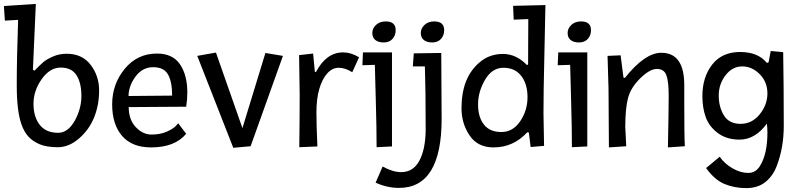

<svg xmlns="http://www.w3.org/2000/svg" viewBox="-34 -752 4108 986"><path d="M-9 -646 -14 -721 150 -732 135 -394 143 -389Q170 -417 188 -432.5Q206 -448 238.5 -462Q271 -476 308 -476Q388 -476 431.5 -419Q475 -362 475 -287.5Q475 -213 449.5 -149.5Q424 -86 372 -41Q320 4 263 4Q206 4 170 -11Q134 -26 111.5 -51Q89 -76 76 -114Q52 -182 52 -315.5Q52 -449 59 -650ZM264 -70Q315 -70 349.5 -131.5Q384 -193 384 -259.5Q384 -326 359 -365.5Q334 -405 278 -405Q222 -405 180 -345.5Q138 -286 138 -219Q138 -152 170 -111Q202 -70 264 -70Z M922 -204 627 -202Q627 -138 663 -99.5Q699 -61 744 -61Q789 -61 821.5 -75.5Q854 -90 868 -104L881 -119L922 -65Q864 5 742 5Q644 5 593 -54Q542 -113 542 -216.5Q542 -320 606.5 -398.5Q671 -477 772 -477Q853 -477 890.5 -421.5Q928 -366 928 -277Q928 -240 922 -204ZM626 -259 850 -261Q850 -333 828.5 -370Q807 -407 752.5 -407Q698 -407 662.5 -359.5Q627 -312 626 -259Z M1329 -480 1419 -465Q1416 -456 1253 -1L1164 7Q1012 -379 979 -465L1075 -482L1211 -94Z M1502 -469 1574 -477 1583 -382 1589 -383Q1642 -483 1728 -483Q1768 -483 1810 -458L1775 -381Q1739 -404 1705.5 -404Q1672 -404 1646 -374.5Q1620 -345 1605.5 -294.5Q1591 -244 1591 -176Q1591 -108 1596 0L1503 4Q1505 -158 1505 -264Z M1827 -417 1830 -483H1979V0L1900 4Q1900 -93 1896 -231.5Q1892 -370 1891 -419ZM1947 -642Q1998 -642 1998 -597Q1998 -570 1981.5 -552Q1965 -534 1937 -534Q1909 -534 1893.5 -546.5Q1878 -559 1878 -582.5Q1878 -606 1897 -624Q1916 -642 1947 -642Z M2086 -411 2091 -478 2232 -480Q2234 -199 2234 -142Q2234 213 2015 213Q1954 213 1895 186L1931 103Q1983 132 2026 132Q2088 132 2119.5 73.5Q2151 15 2152 -85Q2152 -295 2148 -411ZM2196 -642Q2247 -642 2247 -597Q2247 -570 2230.5 -552Q2214 -534 2186 -534Q2158 -534 2142.5 -546.5Q2127 -559 2127 -582.5Q2127 -606 2146 -624Q2165 -642 2196 -642Z M2757 -171 2760 -3 2691 3 2682 -71 2674 -73Q2603 5 2500 5Q2419 5 2377.5 -56.5Q2336 -118 2336 -196Q2336 -274 2359 -333.5Q2382 -393 2431.5 -434Q2481 -475 2549 -475Q2617 -475 2672 -418L2678 -421L2679 -654L2604 -651L2601 -722L2767 -726Q2766 -648 2761.5 -465Q2757 -282 2757 -171ZM2675 -253Q2675 -321 2642.5 -362.5Q2610 -404 2551.5 -404Q2493 -404 2457 -342.5Q2421 -281 2421 -216Q2421 -151 2451 -112.5Q2481 -74 2540.5 -74Q2600 -74 2637.5 -129.5Q2675 -185 2675 -253Z M2830 -417 2833 -483H2982V0L2903 4Q2903 -93 2899 -231.5Q2895 -370 2894 -419ZM2950 -642Q3001 -642 3001 -597Q3001 -570 2984.5 -552Q2968 -534 2940 -534Q2912 -534 2896.5 -546.5Q2881 -559 2881 -582.5Q2881 -606 2900 -624Q2919 -642 2950 -642Z M3175 -352Q3278 -481 3362 -481Q3480 -481 3480 -315V-217Q3480 -52 3483 -1L3396 5Q3400 -187 3400 -260.5Q3400 -334 3388 -366Q3376 -398 3339.5 -398Q3303 -398 3254 -350Q3205 -302 3191 -248Q3177 -194 3177 -100L3182 -1L3093 5Q3091 -240 3091 -297L3086 -465L3153 -468L3168 -353Z M3904 -429 3913 -432 3924 -490 3988 -484Q3991 -300 3991 -106Q3991 6 3955 100Q3936 151 3897 182.5Q3858 214 3798 214Q3738 214 3687 193Q3636 172 3592 111L3662 53Q3687 89 3728 112.5Q3769 136 3808 136Q3847 136 3869 100Q3907 39 3907 -71Q3907 -99 3904 -117Q3844 -35 3764 -35Q3697 -35 3652 -69Q3607 -103 3590 -151Q3573 -199 3573 -258Q3573 -356 3623.5 -420.5Q3674 -485 3766.5 -485Q3859 -485 3904 -429ZM3769 -116Q3828 -116 3867.5 -165Q3907 -214 3907 -272.5Q3907 -331 3867.5 -371Q3828 -411 3777.5 -411Q3727 -411 3692 -365.5Q3657 -320 3657 -261.5Q3657 -203 3683.5 -159.5Q3710 -116 3769 -116Z"/></svg>

Font: Fresca
Style: Regular
Weight: 400
Designer: Iván Moreno
Foundry: Fontstage
Version: Version 1.001